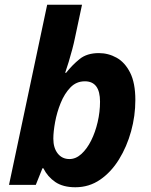

<svg xmlns="http://www.w3.org/2000/svg" viewBox="-20 -780 635 810"><path d="M298 10Q246 10 213.5 -12Q181 -34 163 -70H159L131 0H18L179 -760H326L296 -619Q292 -599 285 -572.5Q278 -546 270 -519.5Q262 -493 255 -473H259Q285 -506 316 -531Q347 -556 397 -556Q437 -556 472 -536.5Q507 -517 529 -473.5Q551 -430 551 -358Q551 -291 533 -226Q515 -161 482 -107.5Q449 -54 402.5 -22Q356 10 298 10ZM273 -109Q300 -109 323.5 -130.5Q347 -152 364.5 -187Q382 -222 392 -265Q402 -308 402 -351Q402 -437 338 -437Q302 -437 277 -411Q252 -385 236 -345.5Q220 -306 212.5 -265Q205 -224 205 -195Q205 -156 223.5 -132.5Q242 -109 273 -109Z"/></svg>

Font: Noto IKEA Latin
Style: Bold Italic
Weight: 700
Italic angle: -12°
Designer: Monotype Design Team
Foundry: Monotype Imaging Inc.
Version: Version 1.0